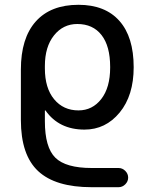

<svg xmlns="http://www.w3.org/2000/svg" viewBox="-20 -550 619 800"><path d="M167 -275V-265Q167 -183 205.5 -136.5Q244 -90 307 -90Q365 -90 402 -137.5Q439 -185 439 -269V-270V-271Q439 -358 403 -404Q367 -450 302 -450Q243 -450 205 -402.5Q167 -355 167 -275ZM362 230Q211 230 139 163Q67 96 67 -50V-260Q67 -391 129 -460.5Q191 -530 307 -530Q418 -530 477.5 -463Q537 -396 537 -270Q537 -152 478.5 -81Q420 -10 332 -10Q226 -10 170 -89Q170 -90 168 -90Q167 -90 167 -89V-45Q167 64 210.5 107Q254 150 362 150H474Q490 150 502 162Q514 174 514 190Q514 206 502 218Q490 230 474 230Z"/></svg>

Font: Rounded Mplus 1c Medium
Style: Regular
Weight: 500
Version: Version 1.059.20150529